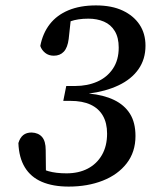

<svg xmlns="http://www.w3.org/2000/svg" viewBox="-20 -677 586 710"><path d="M234 13Q176 13 135 -4.5Q94 -22 72 -58Q50 -94 48 -148Q54 -168 66 -177.5Q78 -187 97 -187Q122 -186 135.5 -170.5Q149 -155 149 -122L150 -26L106 -68Q131 -52 159 -44Q187 -36 226 -36Q271 -36 304.5 -53.5Q338 -71 357 -104Q376 -137 376 -183Q376 -222 360.5 -249Q345 -276 315 -290Q285 -304 240 -304H214L225 -359H258Q303 -359 339.5 -375Q376 -391 397.5 -423Q419 -455 419 -501Q419 -538 404.5 -562Q390 -586 364.5 -597Q339 -608 307 -608Q287 -608 270.5 -605.5Q254 -603 240 -598Q226 -593 213 -587L244 -625L234 -533Q230 -501 216 -486Q202 -471 179 -471Q160 -471 147 -481.5Q134 -492 129 -507Q138 -554 164 -587.5Q190 -621 233 -639Q276 -657 335 -657Q393 -657 433.5 -638Q474 -619 496 -586Q518 -553 518 -508Q518 -458 492 -421Q466 -384 418.5 -361.5Q371 -339 308 -331H309Q363 -326 401.5 -307.5Q440 -289 460.5 -256.5Q481 -224 481 -174Q481 -115 448.5 -73Q416 -31 360 -9Q304 13 234 13Z"/></svg>

Font: Source Serif 4 Medium
Style: Italic
Weight: 500
Italic angle: -12°
Designer: Frank Grießhammer
Foundry: Adobe Systems Incorporated
Version: Version 4.004;hotconv 1.0.116;makeotfexe 2.5.65601